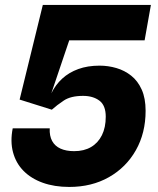

<svg xmlns="http://www.w3.org/2000/svg" viewBox="-20 -747 640 778"><path d="M260.5 10.5Q200.5 10.5 153.2 -6.5Q106 -23.5 75.2 -54.8Q44.5 -86 32.8 -129.8Q21 -173.5 31.5 -227H181.5Q180 -196.5 191.2 -175.8Q202.5 -155 225.2 -144.8Q248 -134.5 280.5 -134.5Q320.5 -134.5 349 -151.2Q377.5 -168 393 -199.2Q408.5 -230.5 408.5 -274Q408.5 -320 382.8 -339.2Q357 -358.5 316.5 -358.5Q267 -358.5 238.8 -339.8Q210.5 -321 190 -302.5L59.5 -343.5L153.5 -727H591.5L566 -583.5H260.5L188 -369Q205 -403.5 232.2 -428.5Q259.5 -453.5 297.2 -467.2Q335 -481 383.5 -481Q418.5 -481 451.8 -471.2Q485 -461.5 511.8 -440.2Q538.5 -419 554.2 -384Q570 -349 570 -298Q570 -208 530.5 -138.2Q491 -68.5 421.2 -29Q351.5 10.5 260.5 10.5Z"/></svg>

Font: Spline Sans Mono
Style: Bold Italic
Weight: 700
Italic angle: -4°
Monospace: yes
Version: Version 1.004